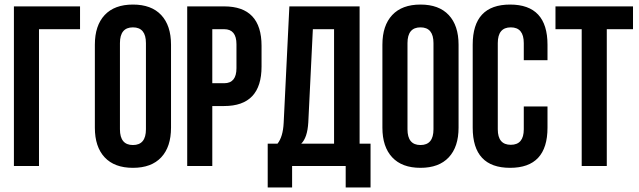

<svg xmlns="http://www.w3.org/2000/svg" viewBox="-20 -728 2804 842"><path d="M41 0V-700H331V-600H151V0Z M506 -161Q506 -92 563 -92Q620 -92 620 -161V-539Q620 -608 563 -608Q506 -608 506 -539ZM396 -532Q396 -616 439 -662Q482 -708 563 -708Q644 -708 687 -662Q730 -616 730 -532V-168Q730 -84 687 -38Q644 8 563 8Q482 8 439 -38Q396 -84 396 -168Z M963 -700Q1127 -700 1127 -527V-436Q1127 -263 963 -263H911V0H801V-700ZM911 -600V-363H963Q1017 -363 1017 -429V-534Q1017 -600 963 -600Z M1496 94V0H1261V94H1154V-98H1197Q1221 -128 1224 -189L1249 -700H1557V-98H1605V94ZM1332 -191Q1328 -124 1301 -98H1445V-600H1352Z M1767 -161Q1767 -92 1824 -92Q1881 -92 1881 -161V-539Q1881 -608 1824 -608Q1767 -608 1767 -539ZM1657 -532Q1657 -616 1700 -662Q1743 -708 1824 -708Q1905 -708 1948 -662Q1991 -616 1991 -532V-168Q1991 -84 1948 -38Q1905 8 1824 8Q1743 8 1700 -38Q1657 -84 1657 -168Z M2381 -261V-168Q2381 8 2217 8Q2053 8 2053 -168V-532Q2053 -708 2217 -708Q2381 -708 2381 -532V-464H2277V-539Q2277 -608 2220 -608Q2163 -608 2163 -539V-161Q2163 -93 2220 -93Q2277 -93 2277 -161V-261Z M2416 -700H2756V-600H2641V0H2531V-600H2416Z"/></svg>

Font: Adderley Bold
Style: Regular
Weight: 700
Designer: gorohovskiy
Version: Version 1.003 November 13, 2017